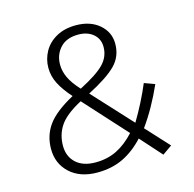

<svg xmlns="http://www.w3.org/2000/svg" viewBox="-104 -802 927 918"><g transform="rotate(-15 360.0 -342.5)"><path d="M509 -562Q509 -500 467.5 -457.5Q426 -415 327 -364L504 -172Q556 -259 592 -345L644 -326Q596 -218 537 -136L641 -23L594 10L500 -95Q452 -43 396 -16Q340 11 268 11Q183 11 132.5 -35.5Q82 -82 82 -155Q82 -221 118.5 -272Q155 -323 247 -373Q208 -417 189 -454.5Q170 -492 170 -533Q170 -576 191 -613.5Q212 -651 252.5 -673.5Q293 -696 349 -696Q420 -696 464.5 -658Q509 -620 509 -562ZM228 -533Q228 -501 243 -468.5Q258 -436 294 -397Q382 -442 416.5 -478Q451 -514 451 -562Q451 -602 422.5 -626Q394 -650 349 -650Q290 -650 259 -616Q228 -582 228 -533ZM141 -155Q141 -102 175.5 -70Q210 -38 272 -38Q331 -38 378 -61.5Q425 -85 467 -131L278 -339Q199 -297 170 -253.5Q141 -210 141 -155Z"/></g></svg>

Font: FiraGO Light
Style: Italic
Weight: 300
Italic angle: -8°
Designer: bBox Type GmbH
Foundry: bBox Type GmbH
Version: Version 1.001